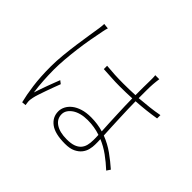

<svg xmlns="http://www.w3.org/2000/svg" viewBox="-156 -1024 1312 1312"><g transform="rotate(45 500.0 -368.5)"><path d="M231 -752Q228 -743 225 -732.5Q222 -722 220 -708Q211 -664 201.5 -611Q192 -558 185 -502.5Q178 -447 173.5 -393Q169 -339 169 -293Q169 -264 170 -239Q171 -214 172.5 -189Q174 -164 176.5 -139Q179 -114 183 -85Q190 -106 198.5 -131Q207 -156 216.5 -181.5Q226 -207 235 -230.5Q244 -254 251 -272L273 -255Q265 -234 254.5 -206Q244 -178 234 -149.5Q224 -121 215.5 -95.5Q207 -70 204 -54Q202 -44 200.5 -33Q199 -22 200 -12Q201 -5 202 3Q203 11 204 16L174 19Q160 -36 149.5 -113.5Q139 -191 139 -292Q139 -345 145 -405Q151 -465 159 -522.5Q167 -580 175 -629.5Q183 -679 188 -712Q190 -726 191 -737Q192 -748 192 -756ZM701 -142Q701 -152 701 -164.5Q701 -177 700 -192Q642 -212 577 -212Q542 -212 513.5 -204.5Q485 -197 465 -183.5Q445 -170 433.5 -152.5Q422 -135 422 -114Q422 -69 461 -43Q500 -17 568 -17Q608 -17 633.5 -26Q659 -35 674 -51.5Q689 -68 695 -91Q701 -114 701 -142ZM910 -57Q868 -96 824 -128Q780 -160 730 -181Q731 -167 731 -154Q731 -141 731 -129Q731 -107 725 -82Q719 -57 702.5 -36Q686 -15 657 -1Q628 13 581 13Q484 13 438 -21.5Q392 -56 392 -112Q392 -136 404 -159.5Q416 -183 439.5 -201.5Q463 -220 498 -231Q533 -242 580 -242Q642 -242 699 -225Q697 -259 695 -299Q693 -339 691.5 -380Q690 -421 688.5 -460Q687 -499 687 -532Q627 -529 567 -529Q525 -529 488 -531.5Q451 -534 408 -536V-568Q450 -564 488.5 -562Q527 -560 570 -560Q628 -560 687 -563Q687 -602 687 -637.5Q687 -673 688 -699Q688 -713 688 -728.5Q688 -744 686 -755H725Q723 -740 721.5 -727Q720 -714 719 -700Q717 -674 717 -636Q717 -598 717 -564Q768 -568 815 -573.5Q862 -579 904 -587V-555Q815 -540 717 -534Q717 -499 718.5 -459Q720 -419 721.5 -377.5Q723 -336 725 -294.5Q727 -253 729 -215Q788 -192 836.5 -157Q885 -122 928 -84Z"/></g></svg>

Font: SpoqaHanSansJP-Thin
Style: Regular
Weight: 250
Designer: [Source Han Sans]
Ryoko NISHIZUKA  (kana & ideographs); Paul D. Hunt (Latin, Greek & Cyrillic); Wenlong ZHANG  (bopomofo
Foundry: Spoqa (http://bi.spoqa.com)
Version: Version 1.002.20150607